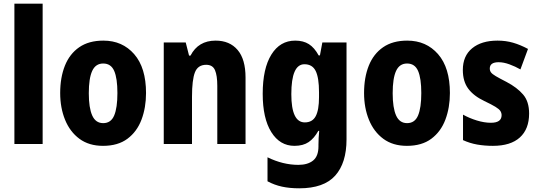

<svg xmlns="http://www.w3.org/2000/svg" viewBox="-20 -780 2917 1040"><path d="M211 0H58V-760H211Z M771 -276Q771 -197 746.5 -132Q722 -67 670.5 -28.5Q619 10 538 10Q462 10 410.5 -28Q359 -66 332.5 -131Q306 -196 306 -276Q306 -360 331.5 -424Q357 -488 409 -524Q461 -560 540 -560Q643 -560 707 -486.5Q771 -413 771 -276ZM461 -275Q461 -196 479.5 -154.5Q498 -113 539 -113Q581 -113 598.5 -154.5Q616 -196 616 -276Q616 -356 598.5 -396Q581 -436 539 -436Q498 -436 479.5 -396Q461 -356 461 -275Z M1148 -560Q1224 -560 1267 -509.5Q1310 -459 1310 -360V0H1157V-315Q1157 -371 1144.5 -400Q1132 -429 1097 -429Q1052 -429 1036 -388.5Q1020 -348 1020 -256V0H867V-550H986L1004 -479H1012Q1054 -560 1148 -560Z M1579 -560Q1623 -560 1653 -541Q1683 -522 1706 -480H1713L1726 -550H1857V-25Q1857 103 1795.5 171.5Q1734 240 1601 240Q1549 240 1507.5 231Q1466 222 1429 202V72Q1513 113 1596 113Q1647 113 1676 89.5Q1705 66 1705 13V4Q1705 -12 1706 -33Q1707 -54 1709 -71H1704Q1682 -31 1652 -10.5Q1622 10 1575 10Q1496 10 1449.5 -64.5Q1403 -139 1403 -272Q1403 -409 1450 -484.5Q1497 -560 1579 -560ZM1629 -432Q1558 -432 1558 -270Q1558 -117 1631 -117Q1672 -117 1690 -150.5Q1708 -184 1708 -254V-280Q1708 -359 1690 -395.5Q1672 -432 1629 -432Z M2417 -276Q2417 -197 2392.5 -132Q2368 -67 2316.5 -28.5Q2265 10 2184 10Q2108 10 2056.5 -28Q2005 -66 1978.5 -131Q1952 -196 1952 -276Q1952 -360 1977.5 -424Q2003 -488 2055 -524Q2107 -560 2186 -560Q2289 -560 2353 -486.5Q2417 -413 2417 -276ZM2107 -275Q2107 -196 2125.5 -154.5Q2144 -113 2185 -113Q2227 -113 2244.5 -154.5Q2262 -196 2262 -276Q2262 -356 2244.5 -396Q2227 -436 2185 -436Q2144 -436 2125.5 -396Q2107 -356 2107 -275Z M2846 -165Q2846 -81 2796 -35.5Q2746 10 2650 10Q2605 10 2565 3Q2525 -4 2488 -21V-159Q2522 -140 2562.5 -127.5Q2603 -115 2639 -115Q2697 -115 2697 -156Q2697 -168 2690.5 -178.5Q2684 -189 2663.5 -201.5Q2643 -214 2603 -233Q2546 -260 2516.5 -299.5Q2487 -339 2487 -401Q2487 -477 2537.5 -518.5Q2588 -560 2675 -560Q2720 -560 2759.5 -548.5Q2799 -537 2840 -515L2799 -404Q2771 -420 2739.5 -431.5Q2708 -443 2681 -443Q2633 -443 2633 -409Q2633 -397 2639.5 -388Q2646 -379 2665.5 -367.5Q2685 -356 2724 -336Q2781 -306 2813.5 -268Q2846 -230 2846 -165Z"/></svg>

Font: Noto Sans Hebrew Condensed ExtraBold
Style: Regular
Weight: 800
Width: 3
Designer: Monotype Design Team
Foundry: Monotype Imaging Inc.
Version: Version 2.004; ttfautohint (v1.8.4.7-5d5b)